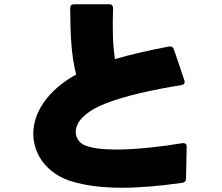

<svg xmlns="http://www.w3.org/2000/svg" viewBox="-20 -821 1040 900"><path d="M834 36C846 34 852 28 852 16L855 -134C855 -145 850 -150 840 -150C838 -150 837 -150 835 -150C746 -135 625 -120 525 -120C463 -120 408 -126 375 -141C352 -152 335 -175 335 -203C335 -244 371 -295 475 -336C564 -371 692 -400 830 -422C844 -424 848 -433 844 -445L795 -590C791 -601 784 -605 772 -603C682 -586 594 -566 519 -544C508 -613 507 -690 510 -782C510 -794 504 -801 492 -801H328C315 -801 309 -795 309 -782C310 -675 312 -567 337 -472C196 -393 136 -288 136 -194C136 -94 204 -6 312 28C382 50 463 59 553 59C639 59 734 50 834 36Z"/></svg>

Font: LINE Seed JP_OTF ExtraBold
Style: Regular
Weight: 800
Designer: LY Corporation & Fontrix & Fontworks
Version: Version 1.013